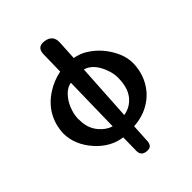

<svg xmlns="http://www.w3.org/2000/svg" viewBox="-263 -909 1210 1210"><g transform="rotate(-45 341.5 -304.0)"><path d="M322 169Q276 165 277 119L279 2Q184 -10 110 -90Q29 -179 29 -284Q37 -436 164 -520Q193 -539 224.5 -552Q256 -565 291 -572L294 -723Q295 -787 359 -777Q423 -767 419 -701L412 -572Q434 -568 455.5 -560.5Q477 -553 497 -540Q538 -515 572 -477Q589 -458 602.5 -437.5Q616 -417 627 -395Q649 -350 653 -307L654 -280Q651 -201 615 -139Q578 -76 518 -41Q457 -4 377 1L370 127Q367 174 322 169ZM383 -93Q443 -102 482.5 -150.5Q522 -199 522 -290Q522 -327 504 -373Q470 -458 406 -476ZM281 -94 289 -475Q252 -468 223.5 -437.5Q195 -407 178.5 -366Q162 -325 160 -284L161 -267Q161 -198 202 -149Q236 -108 281 -94Z"/></g></svg>

Font: MaokenZhuyuanTi
Style: Regular
Weight: 400
Designer: Fontworks Inc & LongZhuTi team: ZERO子、时光羊、荆南、频凡、刘鹏、Little White Dog、帆影Magmeta、奈白不弍、白日月球、ChaoTawei、雨三（排名不分先后）
Version: Version 1.000; 20230222